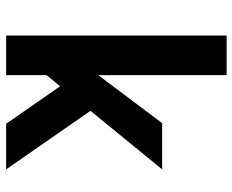

<svg xmlns="http://www.w3.org/2000/svg" viewBox="-88 -688 775 640"><g transform="rotate(90 300.0 -367.5)"><path d="M98 0V-735H230V-307L390 -520H544L349 -281L544 0H392L267 -180L230 -135V0Z"/></g></svg>

Font: Iosevka SS04 XBd Ex
Style: Regular
Weight: 800
Width: 7
Monospace: yes
Designer: Belleve Invis
Foundry: Belleve Invis
Version: Version 19.0.0; ttfautohint (v1.8.4)